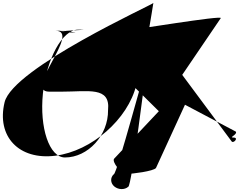

<svg xmlns="http://www.w3.org/2000/svg" viewBox="-107 -971 1686 1355"><path d="M975.6 -950.1C974.6 -940.1 -16 -491.6 -74.6 -249.4C-133.2 -7.1 27.6 160.5 283.7 128C539.9 95.5 796.6 -129.6 855.2 -371.9C889.2 -371.9 978.9 -982.6 975.6 -950.1ZM195.8 -310.9C220.1 -550.7 331.4 -761.6 443.1 -761.6C604.8 -761.6 204.6 -754.1 370.1 -741.6C557.8 -741.6 183.6 -754.1 371.3 -754.1C559.1 -754.1 96.1 -754.1 283.8 -754.1C471.6 -754.1 52.4 -324.1 240.2 -324.1H328.7C516.4 -324.1 672.6 -362.2 655.6 -194.9C657.8 -15.1 513.2 140.3 351.5 140.3C239.8 140.3 171.4 -71.1 195.8 -310.9Z M926 -498C930.1 -544.5 718.9 259 695.9 259C670.7 281.2 670.9 321 699.8 345C728.7 369 772.9 369.5 798.1 347C821.1 347 923.5 -474 926 -498Z M1451 -843C1466.5 -865.5 818.4 -756.5 779.2 -756.5C740 -756.5 598.2 -609 609.2 -586.5L1013.9 -186.1C824.4 14.2 698 149.5 698 149.5C681.8 171.7 747.6 256.5 786.8 256.5C826 256.5 977.5 237 993.8 214.5L1198.5 -231.8L1557.7 -42C1569.5 -19.5 1502.9 0 1542.1 0C1581.3 0 1537.9 47.2 1526.3 25C1526.3 25 1327.8 -242.3 1179 -442.6Z"/></svg>

Font: AnarchicType
Style: Slant
Weight: 400
Version: Version Something